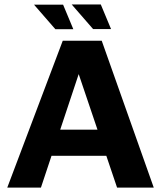

<svg xmlns="http://www.w3.org/2000/svg" viewBox="-20 -852 731 872"><path d="M13 0 265 -667H442L678.3 0H511.7L298.9 -629.4L377.6 -636.3L165.9 0ZM155.2 -144.3 188.3 -263H491.5L506.3 -144.3ZM231.4 -719.4 134.4 -830.9H266.5L313 -719.4ZM402.7 -720.1 305.7 -831.6H437.8L484.3 -720.1Z"/></svg>

Font: Maven Pro
Style: Regular
Weight: 400
Designer: Joe Prince
Foundry: Joe Prince
Version: Version 2.103